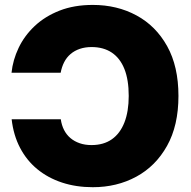

<svg xmlns="http://www.w3.org/2000/svg" viewBox="-20 -758 782 788"><path d="M360.8 -737.8Q460.4 -737.8 540 -694.8Q619.6 -651.9 666 -568.6Q712.4 -485.4 712.4 -364.3Q712.4 -242.7 665.5 -159.2Q618.7 -75.7 539.1 -32.7Q459.5 10.3 360.8 10.3Q292 10.3 234.4 -8.8Q176.8 -27.8 133.1 -63.7Q89.4 -99.6 62.3 -151.4Q35.2 -203.1 27.8 -268.6H229.5Q232.9 -244.1 242.9 -224.6Q252.9 -205.1 269 -191.4Q285.2 -177.7 306.9 -170.2Q328.6 -162.6 355.5 -162.6Q405.3 -162.6 439.2 -186.5Q473.1 -210.4 490.7 -255.6Q508.3 -300.8 508.3 -364.3Q508.3 -430.2 490.7 -474.6Q473.1 -519 439 -542Q404.8 -564.9 356 -564.9Q329.6 -564.9 307.9 -557.6Q286.1 -550.3 269.8 -536.4Q253.4 -522.5 243.4 -502.9Q233.4 -483.4 229 -459.5H27.3Q32.7 -511.7 56.4 -561.5Q80.1 -611.3 122.3 -651.1Q164.6 -690.9 224.4 -714.4Q284.2 -737.8 360.8 -737.8Z"/></svg>

Font: Inter 20pt Black
Style: Regular
Weight: 900
Version: Version 4.001;git-66647c0bb